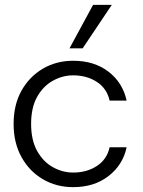

<svg xmlns="http://www.w3.org/2000/svg" viewBox="-20 -758 588 790"><path d="M281 12Q212 12 156.5 -20.5Q101 -53 68.5 -111.5Q36 -170 36 -248Q36 -327 68.5 -385Q101 -443 156.5 -475.5Q212 -508 281 -508Q368 -508 426.5 -463Q485 -418 501 -344H431Q420 -394 378.5 -421Q337 -448 281 -448Q237 -448 197 -425.5Q157 -403 132.5 -359Q108 -315 108 -248Q108 -182 132.5 -137.5Q157 -93 197 -70.5Q237 -48 281 -48Q337 -48 378.5 -75Q420 -102 431 -152H501Q486 -80 427 -34Q368 12 281 12ZM266 -559 363 -738H440L320 -559Z"/></svg>

Font: Host Grotesk Light
Style: Regular
Weight: 300
Designer: Doukan Karapınar
Foundry: Element Type
Version: Version 1.003